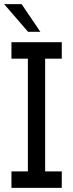

<svg xmlns="http://www.w3.org/2000/svg" viewBox="-20 -903 352 923"><path d="M277 0H35V-79H114V-621H35V-700H277V-621H197V-79H277ZM174 -750H115Q86 -783 57.5 -816.5Q29 -850 0 -883H84Q107 -850 129 -816.5Q151 -783 174 -750Z"/></svg>

Font: Josefin Slab
Style: Bold
Weight: 700
Designer: Santiago Orozco
Foundry: Typemade
Version: Version 2.000